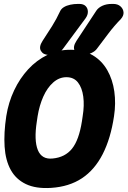

<svg xmlns="http://www.w3.org/2000/svg" viewBox="-20 -940 651 980"><path d="M562 -347Q545 -233 504 -153Q463 -73 398 -30Q333 13 241 19Q163 24 112 -0.5Q61 -25 34.5 -73.5Q8 -122 3.5 -191.5Q-1 -261 12 -347Q23 -417 52 -478.5Q81 -540 124 -586.5Q167 -633 222.5 -660Q278 -687 343 -686Q408 -685 454 -657.5Q500 -630 527.5 -582Q555 -534 563.5 -473Q572 -412 562 -347ZM168 -320Q153 -224 173 -174.5Q193 -125 249 -131Q312 -137 347.5 -181Q383 -225 398 -320L402 -347Q411 -402 405 -447Q399 -492 378 -519Q357 -546 319 -546Q282 -546 251.5 -519Q221 -492 201 -447Q181 -402 172 -347ZM303 -693Q293 -678 272.5 -669Q252 -660 232 -660H228Q201 -660 189 -680Q177 -700 197 -731Q223 -770 246 -807Q269 -844 286 -881Q292 -895 306 -903.5Q320 -912 339 -916Q358 -920 378 -920H385Q406 -920 417 -909Q428 -898 428.5 -881Q429 -864 417 -847Q388 -809 360 -770Q332 -731 303 -693ZM476 -693Q466 -678 445.5 -669Q425 -660 405 -660H401Q374 -660 362 -680Q350 -700 370 -731Q396 -770 421 -808.5Q446 -847 472 -886Q482 -901 502.5 -910.5Q523 -920 551 -920H558Q581 -920 595 -907.5Q609 -895 610.5 -877.5Q612 -860 597 -843Q561 -806 533 -768.5Q505 -731 476 -693Z"/></svg>

Font: Winky Sans
Style: Bold Italic
Weight: 700
Italic angle: -8.97852°
Designer: Simon Atzbach
Foundry: typofactur
Version: Version 1.205